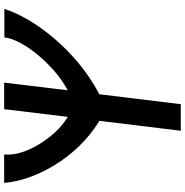

<svg xmlns="http://www.w3.org/2000/svg" viewBox="-3 -893 891 925"><g transform="rotate(90 442.5 -430.5)"><path d="M431 -462C221 -351 68 -149 23 -6H160C171 -103 302 -251 408 -307L415 -312L378 -5H506L543 -312L550 -307C641 -251 736 -105 724 -5H861C851 -146 747 -351 565 -462L562 -463L610 -856H482L434 -463Z"/></g></svg>

Font: Ny Stormning
Style: FinKur
Weight: 300
Designer: Robert Jablonski, Mew Too
Foundry: Cannot Into Space Fonts
Version: Version 0.90